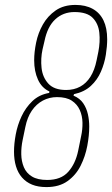

<svg xmlns="http://www.w3.org/2000/svg" viewBox="-20 -755 456 781"><path d="M169 6Q135 6 110.5 -4Q86 -14 69.5 -33Q53 -52 45 -78.5Q37 -105 37 -138Q37 -170 44 -208Q51 -246 67.5 -281.5Q84 -317 111.5 -343.5Q139 -370 180 -377L181 -383Q150 -397 134.5 -431Q119 -465 119 -510Q119 -543 127 -582Q135 -621 154.5 -655.5Q174 -690 206.5 -712.5Q239 -735 287 -735Q328 -735 357 -719Q386 -703 401 -672Q416 -641 416 -595Q416 -567 410.5 -532Q405 -497 390.5 -463.5Q376 -430 349.5 -405.5Q323 -381 281 -372L279 -366Q305 -355 318.5 -335Q332 -315 337.5 -290.5Q343 -266 343 -240Q343 -204 335 -161.5Q327 -119 308 -81Q289 -43 255 -18.5Q221 6 169 6ZM172 -23Q228 -23 257.5 -56Q287 -89 298 -142L310 -201Q316 -228 315.5 -256Q315 -284 304.5 -307.5Q294 -331 272 -345.5Q250 -360 212 -360Q181 -360 154.5 -346Q128 -332 109.5 -305Q91 -278 83 -238L72 -185Q66 -156 66.5 -127.5Q67 -99 77 -75Q87 -51 110 -37Q133 -23 172 -23ZM249 -389Q281 -389 306 -402.5Q331 -416 348 -443Q365 -470 373 -510L380 -544Q388 -585 384 -622Q380 -659 357 -682.5Q334 -706 283 -706Q237 -706 205 -676.5Q173 -647 161 -588L153 -554Q145 -517 149 -479Q153 -441 176.5 -415Q200 -389 249 -389Z"/></svg>

Font: Hubot Sans Condensed ExtraLight
Style: Italic
Weight: 200
Width: 3
Italic angle: -12.0243°
Designer: Deni Anggara
Foundry: GitHub, Inc., Subsidiary of Microsoft Corporation
Version: Version 2.000